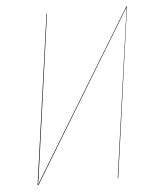

<svg xmlns="http://www.w3.org/2000/svg" viewBox="-50 -724 636 767"><g transform="rotate(-5 267.5 -340.0)"><path d="M487.8 -680.2 393.1 0H391.1L480 -633.8Q481 -641.1 482.9 -655Q484.9 -668.9 485.8 -678.2L73.2 0H69.8L165 -680.2H167L76.2 -27.8Q75.7 -24.4 71.8 -2L484.9 -680.2Z"/></g></svg>

Font: Fira Sans Compressed Two
Style: Italic
Weight: 100
Width: 3
Italic angle: -8°
Designer: Carrois Corporate & Edenspiekermann AG
Foundry: Carrois Corporate GbR & Edenspiekermann AG
Version: Version 4.203;PS 004.203;hotconv 1.0.88;makeotf.lib2.5.64775